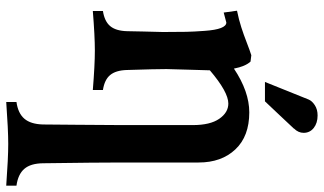

<svg xmlns="http://www.w3.org/2000/svg" viewBox="-228 -518 1019 604"><g transform="rotate(90 282.0 -216.5)"><path d="M154.3 -497.1 174.3 -494.6Q189.5 -478 196.3 -442.4Q268.6 -490.7 334 -490.7Q409.2 -490.7 450.4 -447Q491.7 -403.3 491.7 -331.5V-89.4Q491.7 -12.7 494.1 158.2Q494.6 197.3 511.7 217Q528.8 236.8 564.5 241.7V273.9Q477.5 267.6 433.1 267.6Q389.2 267.6 301.3 273.9V241.7Q336.9 236.8 354 216.8Q371.1 196.8 372.1 158.2Q372.1 144.5 373 55.7Q374 -33.2 374 -89.4V-313Q374 -367.7 354.2 -396.2Q334.5 -424.8 306.2 -424.8Q270 -424.8 201.7 -366.7Q201.2 -345.2 199.7 -298.3Q198.2 -251.5 197.8 -230Q197.8 -196.8 200.7 -106Q201.7 -70.8 216.6 -53Q231.4 -35.2 263.7 -30.3V1.5Q184.6 -4.9 139.6 -4.9Q94.2 -4.9 15.1 1.5V-30.3Q47.4 -35.2 62.5 -53Q77.6 -70.8 78.6 -106Q78.6 -115.2 79.6 -156.7Q80.6 -198.2 81.1 -215.8Q81.1 -220.2 81.1 -230Q81.1 -269.5 80.6 -292.7Q80.1 -315.9 77.6 -350.1Q75.2 -384.3 68.6 -401.4Q62 -418.5 51.3 -418.5Q50.8 -418.5 20 -410.2L14.2 -452.1Q43 -458 66.4 -465.6Q89.8 -473.1 114.3 -482.7Q138.7 -492.2 154.3 -497.1ZM299.3 -540H238.3L293.5 -677.2Q297.9 -688 311.3 -696.8Q324.7 -705.6 343.8 -705.6Q367.7 -705.6 383.1 -693.4Q398.4 -681.2 398.4 -661.6Q398.4 -645 384.8 -631.3H385.3Q371.6 -616.7 342.5 -585.7Q313.5 -554.7 299.3 -540Z"/></g></svg>

Font: Flanker
Style: Bold
Weight: 700
Designer: Flanker
Foundry: Flanker
Version: Version 2.021